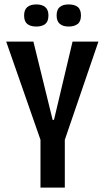

<svg xmlns="http://www.w3.org/2000/svg" viewBox="-20 -848 473 868"><path d="M163 0V-216L8 -660H131L218 -306H224L308 -660H425L273 -216V0ZM290 -728Q265 -728 250.5 -740Q236 -752 236 -778Q236 -805 250.5 -816.5Q265 -828 290 -828Q317 -828 331.5 -816.5Q346 -805 346 -778Q346 -751 331 -739.5Q316 -728 290 -728ZM144 -728Q118 -728 103.5 -739.5Q89 -751 89 -778Q89 -804 103.5 -816Q118 -828 144 -828Q170 -828 184.5 -816Q199 -804 199 -778Q199 -751 184.5 -739.5Q170 -728 144 -728Z"/></svg>

Font: Bricolage Grotesque 48pt Condensed Medium
Style: Regular
Weight: 500
Width: 3
Designer: Mathieu Triay
Foundry: Atelier Triay
Version: Version 1.001;gftools[0.9.33.dev8+g029e19f]